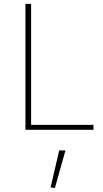

<svg xmlns="http://www.w3.org/2000/svg" viewBox="-20 -670 533 991"><path d="M241.2 296.9 263.2 300.8 317.9 106.4H285.6ZM140.6 -25.4V-649.9H111.3V0H462.4V-25.4Z"/></svg>

Font: Estedad Thin
Style: Regular
Weight: 100
Designer: Amin Abedi
Version: Version 7.3